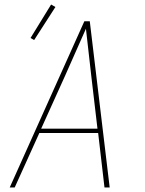

<svg xmlns="http://www.w3.org/2000/svg" viewBox="-20 -829 640 849"><path d="M23 0 353 -735H377L465 0H442L414 -241H154L45 0ZM162 -260H411L384 -490Q378 -543 372 -596Q366 -649 360 -702Q337 -649 313 -596Q289 -543 266 -490ZM131 -652 115 -661 206 -809 225 -798Z"/></svg>

Font: Iosevka SS04 Thin Extended
Style: Italic
Weight: 100
Width: 7
Italic angle: -9°
Monospace: yes
Designer: Belleve Invis
Foundry: Belleve Invis
Version: Version 19.0.0; ttfautohint (v1.8.4)